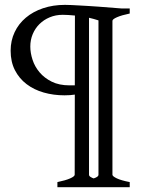

<svg xmlns="http://www.w3.org/2000/svg" viewBox="-20 -650 594 792"><path d="M216.8 122.1V101.1Q250.5 94.2 269.3 85.9Q288.1 77.6 288.1 70.8L288.6 -259.8Q279.8 -258.3 269.5 -257.6Q259.3 -256.8 246.1 -256.8Q200.7 -256.8 160.4 -268.3Q120.1 -279.8 89.6 -303Q59.1 -326.2 41.5 -360.6Q23.9 -395 23.9 -440.9Q23.9 -482.4 40.3 -517.1Q56.6 -551.8 86.4 -576.9Q116.2 -602.1 157.5 -616Q198.7 -629.9 248 -629.9Q258.8 -629.9 274.4 -629.2Q290 -628.4 308.3 -627.4Q326.7 -626.5 346.4 -625.2Q366.2 -624 385.3 -622.6Q430.2 -619.1 480 -615.2H515.1V-594.2Q481.9 -587.4 462.9 -579.1Q443.8 -570.8 443.8 -564V70.8Q443.8 77.1 461.7 85.7Q479.5 94.2 515.1 101.1V122.1ZM288.6 -297.9 289.1 -585.9Q258.8 -588.9 238.8 -588.9Q209.5 -588.9 185.1 -578.6Q160.6 -568.4 142.8 -550.8Q125 -533.2 115 -509.3Q105 -485.4 105 -458Q105 -431.6 114.3 -403.3Q123.5 -375 143.3 -351.6Q163.1 -328.1 193.6 -313Q224.1 -297.9 267.1 -297.9ZM386.2 -565.9Q376.5 -569.3 366.7 -571.8L347.2 -576.7V70.8Q347.2 76.2 354.2 80.3Q361.3 84.5 366.2 85.9Q372.1 84.5 379.2 80.3Q386.2 76.2 386.2 70.8Z"/></svg>

Font: Gentium Plus
Style: Regular
Weight: 400
Designer: J. Victor Gaultney, Annie Olsen, Iska Routamaa
Foundry: SIL International
Version: Version 1.510